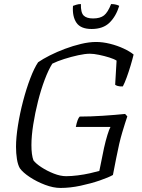

<svg xmlns="http://www.w3.org/2000/svg" viewBox="-20 -927 702 947"><path d="M278 0Q243 0 202 -15.5Q161 -31 127 -53.5Q93 -76 78 -97Q68 -114 63.5 -142.5Q59 -171 59 -203Q59 -248 68.5 -308Q78 -368 94 -429Q110 -490 129.5 -541Q149 -592 168 -620Q191 -636 225.5 -653.5Q260 -671 300 -686Q340 -701 380 -710.5Q420 -720 454 -720Q487 -720 523 -711Q559 -702 590 -687.5Q621 -673 639 -658Q633 -633 624 -603Q615 -573 605 -545.5Q595 -518 586 -501Q570 -500 560.5 -503Q551 -506 548 -509L555 -628Q543 -636 519 -643.5Q495 -651 468.5 -656.5Q442 -662 423 -662Q400 -662 365.5 -654.5Q331 -647 296.5 -636Q262 -625 238 -613Q219 -583 200.5 -534Q182 -485 167.5 -427.5Q153 -370 144 -313Q135 -256 135 -211Q135 -163 145 -136Q157 -120 184.5 -102Q212 -84 245 -71Q278 -58 306 -58Q332 -58 363.5 -62Q395 -66 424 -72.5Q453 -79 470 -84L493 -197Q501 -233 510 -262Q519 -291 525 -301H354Q362 -341 373 -352Q426 -352 487 -356Q548 -360 597 -365L608 -353Q598 -324 583 -274Q568 -224 553 -146L537 -64Q516 -52 472.5 -37Q429 -22 377.5 -11Q326 0 278 0ZM432 -784Q378 -784 357 -815Q336 -846 340 -898Q345 -900 356 -903.5Q367 -907 379 -907Q378 -865 392.5 -850.5Q407 -836 439 -836Q474 -836 493 -851Q512 -866 528 -907Q542 -907 553 -904Q564 -901 568 -898Q552 -846 520 -815Q488 -784 432 -784Z"/></svg>

Font: Texturina Thin
Style: Italic
Weight: 100
Italic angle: -11°
Designer: Guillermo Torres Carreño
Foundry: Omnibus-Type
Version: Version 1.002; ttfautohint (v1.8.3)